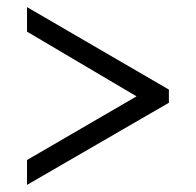

<svg xmlns="http://www.w3.org/2000/svg" viewBox="-20 -628 551 540"><path d="M56 -108 455 -339V-376L56 -608V-539L364 -357L56 -178Z"/></svg>

Font: Noto Serif Lao SemiCondensed Medium
Style: Regular
Weight: 500
Width: 4
Designer: Monotype Design Team
Foundry: Monotype Imaging Inc.
Version: Version 2.003